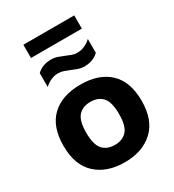

<svg xmlns="http://www.w3.org/2000/svg" viewBox="-225 -1079 1098 1213"><g transform="rotate(-30 324.0 -472.0)"><path d="M324 10.5Q193.5 10.5 116 -61.2Q38.5 -133 38.5 -273Q38.5 -413 114 -484.2Q189.5 -555.5 324 -555.5Q458.5 -555.5 533.8 -484.2Q609 -413 609 -273Q609 -133.5 531.2 -61.5Q453.5 10.5 324 10.5ZM324 -116Q380.5 -116 412 -151Q443.5 -186 443.5 -272.5Q443.5 -360 412 -394.8Q380.5 -429.5 324 -429.5Q267.5 -429.5 236 -394.8Q204.5 -360 204.5 -273.5Q204.5 -186.5 235.8 -151.2Q267 -116 324 -116ZM406 -641.5Q381 -641.5 358.8 -649.5Q336.5 -657.5 315.5 -666.5Q296 -674.5 277.2 -681.2Q258.5 -688 238.5 -688Q184.5 -688 138.5 -645.5V-746.5Q179 -785.5 242 -785.5Q267 -785.5 289.2 -777.8Q311.5 -770 332.5 -761Q352 -752.5 370.8 -745.8Q389.5 -739 409.5 -739Q463.5 -739 509.5 -781.5V-680.5Q469 -641.5 406 -641.5ZM138.5 -857V-953.5H509.5V-857Z"/></g></svg>

Font: Encode Sans SemiExpanded SemiExpanded
Style: Bold
Weight: 700
Width: 6
Designer: Multiple Designers
Foundry: Impallari Type
Version: Version 3.000; ttfautohint (v1.8.3) -l 8 -r 50 -G 200 -x 14 